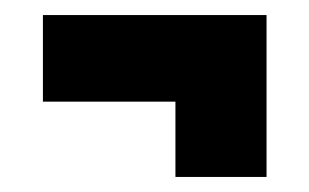

<svg xmlns="http://www.w3.org/2000/svg" viewBox="-20 -386 411 255"><path d="M37 -251V-366H334V-251ZM213 -151V-323H334V-151Z"/></svg>

Font: Bricolage Grotesque 48pt Condensed ExtraBold
Style: Regular
Weight: 800
Width: 3
Designer: Mathieu Triay
Foundry: Atelier Triay
Version: Version 1.001;gftools[0.9.33.dev8+g029e19f]